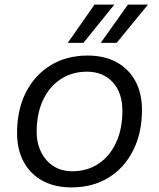

<svg xmlns="http://www.w3.org/2000/svg" viewBox="-20 -801 690 833"><path d="M290 12Q218 12 165 -16.5Q112 -45 83 -98.5Q54 -152 54 -224Q54 -325 92.5 -400.5Q131 -476 200 -518Q269 -560 361 -560Q432 -560 485 -531.5Q538 -503 567 -450Q596 -397 596 -324Q596 -224 557.5 -148Q519 -72 450.5 -30Q382 12 290 12ZM293 -58Q359 -58 408 -91Q457 -124 484 -183Q511 -242 511 -320Q511 -399 469 -444.5Q427 -490 357 -490Q292 -490 242.5 -457Q193 -424 166 -365.5Q139 -307 139 -228Q139 -180 158.5 -141Q178 -102 212.5 -80Q247 -58 293 -58ZM274 -615 390 -781H476L342 -615ZM417 -615 535 -781H622L486 -615Z"/></svg>

Font: Azeret Mono Thin Light
Style: Italic
Weight: 300
Italic angle: -12°
Version: Version 1.002